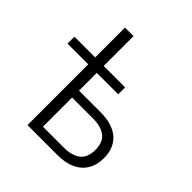

<svg xmlns="http://www.w3.org/2000/svg" viewBox="-192 -860 1001 1001"><g transform="rotate(45 308.0 -359.5)"><path d="M163 0V-448H10V-499H163V-719H226V-499H384V-448H226V-317H384Q473 -317 520 -276Q567 -235 567 -159Q567 -110 545.5 -74Q524 -38 483.5 -19Q443 0 384 0ZM226 -51H380Q440 -51 472.5 -77Q505 -103 505 -159Q505 -215 472.5 -240.5Q440 -266 380 -266H226Z"/></g></svg>

Font: Nunitoga
Style: Light
Weight: 300
Designer: Vernon Adams
Foundry: Vernon Adams
Version: Version 1.0